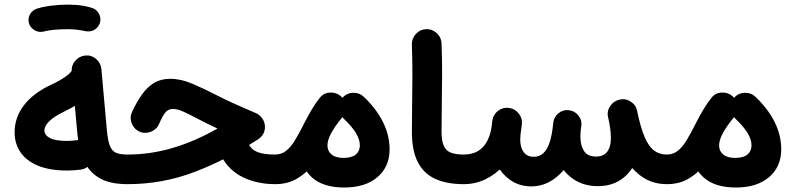

<svg xmlns="http://www.w3.org/2000/svg" viewBox="-20 -762 3478 839"><path d="M43.8 -183.5Q43.8 -135.3 69 -97.5Q94.2 -59.8 145.4 -38.3Q196.5 -16.8 274 -16.8Q285.3 -16.8 301.6 -17.8Q317.9 -18.8 332.6 -20.6Q359.1 -24.4 375.4 -46Q391.7 -67.5 387.9 -94Q384.2 -120.5 362.6 -136.8Q341.1 -153.1 314.6 -149.3Q303.8 -147.8 292.4 -147Q281 -146.2 274 -146.2Q221.8 -146.2 198 -158.9Q174.2 -171.6 174.2 -191.5Q174.2 -212.2 196.3 -233.3Q218.4 -254.5 259.6 -274Q323.2 -304.3 365.8 -341.3Q408.4 -378.3 421.8 -424.7Q429.3 -450.1 416.1 -473.8Q402.8 -497.4 377.1 -504.6Q351.7 -512.2 328 -499.1Q304.3 -486.1 296.8 -460.3Q292.2 -444.7 264.5 -425.8Q236.8 -406.9 204.5 -392.2Q126.2 -356.1 85 -302.5Q43.8 -248.9 43.8 -183.5ZM293.6 -449 318 -177.9Q324.5 -109.7 346.6 -60.2Q368.8 -10.7 414.3 16Q459.8 42.7 536.6 42.7H537.1Q564.1 42.7 582.8 23.6Q601.4 4.5 601.4 -22Q601.4 -49 582.8 -67.8Q564.1 -86.7 537.1 -86.7H536.6Q507.2 -86.7 488.9 -93.6Q470.6 -100.6 461.1 -122.7Q451.5 -144.8 447.4 -189.3L423 -460.4Q420.3 -487.3 399.7 -504.7Q379 -522.1 352.5 -519.4Q326 -516.7 308.5 -496.1Q290.9 -475.5 293.6 -449ZM106.6 -660.3Q112.7 -640.3 131.8 -629.5Q150.9 -618.8 171.1 -624.3Q188.6 -629.3 216.2 -631.8Q243.8 -634.4 276.9 -634.4Q291.7 -634.4 303.9 -641.7Q316 -648.9 323.3 -661.3Q330.6 -673.7 330.6 -688.1Q330.6 -710.2 314.8 -726Q299 -741.8 276.9 -741.8Q241.5 -741.8 205.4 -737.4Q169.4 -733 142.2 -724.5Q121.2 -717.8 111 -699.2Q100.8 -680.5 106.6 -660.3ZM223.1 -688.1Q223.1 -666 239 -650.2Q254.8 -634.4 276.9 -634.4Q296.5 -634.4 317.3 -632Q338 -629.6 352.1 -626.1Q362.9 -623.7 373.5 -625.1Q384.2 -626.5 393.4 -632.2Q402.6 -637.9 409.7 -647.8Q422.9 -667 417.1 -689.8Q411.4 -712.5 390.5 -724.1Q370.6 -732.3 341.5 -737.1Q312.4 -741.8 276.9 -741.8Q254.8 -741.8 239 -726Q223.1 -710.2 223.1 -688.1Z M724 -417.7Q682.9 -417.7 653 -399.5Q623 -381.2 600.1 -348.8Q577.1 -316.3 557.4 -273.8Q546.3 -249.9 554.3 -226.7Q562.4 -203.6 580.3 -191.9Q598.9 -179.9 618.5 -181.6Q638.2 -183.3 653.4 -194Q668.7 -204.6 674.1 -218.3Q690.1 -255.4 702.6 -270.6Q715.2 -285.9 736.5 -285.9Q754.8 -285.9 779.9 -274.8Q805.1 -263.8 838.6 -245.6Q860 -234.3 882.8 -223.1Q905.6 -211.9 930.4 -200.3Q832.4 -144.5 734.9 -115.6Q637.3 -86.7 537.1 -86.7Q510.3 -86.7 491.1 -67.3Q471.9 -47.9 471.9 -22Q471.9 3.8 491.1 23.3Q510.3 42.7 537.1 42.7Q690.4 42.7 830.3 -10.6Q970.1 -64 1107.5 -153.1Q1137.8 -172.5 1137.8 -208Q1137.8 -226.6 1126.7 -243.4Q1115.6 -260.3 1098.5 -267.5Q1044.6 -290.4 1001.1 -310.1Q957.6 -329.8 923.3 -347.7Q871.1 -374.6 820.4 -396.2Q769.8 -417.7 724 -417.7ZM929.7 -171.5Q929.7 -98.8 964.7 -51.3Q999.6 -3.8 1057.1 19.5Q1114.5 42.7 1181.6 42.7H1182.1Q1209.1 42.7 1227.8 23.6Q1246.5 4.5 1246.5 -22Q1246.5 -49 1227.8 -67.8Q1209.1 -86.7 1182.1 -86.7H1181.6Q1114.3 -86.7 1086.7 -107.8Q1059.1 -129 1059.1 -171.5Q1059.1 -198.5 1040.2 -217.2Q1021.4 -235.8 994.4 -235.8Q967.9 -235.8 948.8 -217.2Q929.7 -198.5 929.7 -171.5Z M1117.4 -22Q1117.4 4.5 1136.5 23.6Q1155.6 42.7 1182.1 42.7Q1234.9 42.7 1274 20.7Q1313.1 -1.3 1341.1 -34.6Q1369 -67.9 1388 -103.1Q1407 -138.3 1419.3 -164.8Q1428.7 -185.4 1445.3 -209.5Q1461.9 -233.5 1476.9 -250.9Q1494.4 -270.9 1491.7 -298.2Q1489 -325.4 1468.6 -342.4Q1448.2 -359.5 1421.2 -357Q1394.2 -354.5 1377.1 -334.1Q1359.4 -312.3 1341.9 -282.8Q1324.5 -253.4 1308.1 -220.9Q1287.8 -180.7 1269.8 -150.5Q1251.7 -120.2 1231 -103.5Q1210.3 -86.7 1182.1 -86.7Q1155.6 -86.7 1136.5 -67.8Q1117.4 -49 1117.4 -22ZM1293.1 -106.7Q1293.1 -32.3 1342.3 12.5Q1391.5 57.4 1483.9 57.4Q1576.4 57.4 1629.4 12Q1682.4 -33.3 1682.4 -109.4Q1682.4 -170.2 1653.9 -228Q1625.5 -285.8 1569.8 -339Q1550.5 -357.2 1523.4 -356.6Q1496.3 -356 1478.1 -336.7Q1460 -317.4 1460.6 -290.3Q1461.2 -263.2 1480.5 -245Q1517.5 -210.1 1535 -181.2Q1552.5 -152.3 1552.5 -127Q1552.5 -101.8 1534.9 -86.9Q1517.2 -72 1480.6 -72Q1446.7 -72 1428.8 -87Q1410.9 -102.1 1410.9 -126.8Q1410.9 -149 1426.6 -179.1Q1442.4 -209.1 1476.2 -250.1Q1492.9 -270.9 1491.2 -297.6Q1489.5 -324.3 1469.5 -341.7Q1449.5 -359.1 1421.8 -357.5Q1394.2 -356 1377.8 -334.8Q1330.8 -274 1312 -218.5Q1293.1 -163 1293.1 -106.7Z M1779.9 -185.5Q1779.9 -102.9 1806.2 -52.7Q1832.5 -2.4 1883 20.1Q1933.5 42.7 2005.9 42.7H2006.3Q2033.3 42.7 2052 23.6Q2070.7 4.5 2070.7 -22Q2070.7 -49 2052 -67.8Q2033.3 -86.7 2006.3 -86.7H2005.9Q1968.3 -86.7 1947.4 -96.1Q1926.5 -105.5 1918 -127.6Q1909.5 -149.8 1909.5 -187.4Q1909.5 -252.3 1910.6 -313.2Q1911.7 -374.1 1911.9 -437.4Q1912.1 -500.7 1909.5 -572Q1908.4 -599 1888.5 -617.3Q1868.5 -635.6 1841.9 -634.5Q1815.4 -633.4 1797.2 -613.6Q1779.1 -593.9 1779.8 -566.9Q1782.3 -494.6 1782.1 -431.6Q1781.9 -368.7 1780.9 -309Q1779.9 -249.3 1779.9 -185.5Z M1941.7 -22Q1941.7 4.5 1960.8 23.6Q1979.9 42.7 2006.3 42.7Q2058 42.7 2102.5 20.8Q2147.1 -1.1 2180.9 -38.5Q2214.7 -75.8 2235.4 -122.8Q2256 -169.8 2260.1 -220Q2262.3 -246.6 2245.1 -267.5Q2227.8 -288.3 2201.4 -290.6Q2175 -293 2154.2 -275.6Q2133.4 -258.3 2131.1 -231.6Q2127.4 -185.7 2112.7 -153.2Q2097.9 -120.7 2071.6 -103.7Q2045.3 -86.7 2006.3 -86.7Q1979.9 -86.7 1960.8 -67.8Q1941.7 -49 1941.7 -22ZM2123.9 -156.7Q2123.9 -100.1 2146.4 -52.3Q2168.9 -4.5 2209 24Q2249.1 52.5 2301.8 52.5Q2357.8 52.5 2404.7 17.3Q2451.7 -17.9 2482.4 -78.4Q2513.2 -138.8 2520.4 -213.4Q2523.1 -239 2506.3 -258.4Q2489.6 -277.8 2464.7 -280.5Q2439.7 -283.2 2420 -266.8Q2400.3 -250.4 2397.6 -224.9Q2392.7 -173.5 2382.1 -140.9Q2371.5 -108.3 2354.3 -92.6Q2337.2 -76.9 2312 -76.9Q2283.8 -76.9 2268.6 -97Q2253.3 -117.2 2253.3 -152Q2253.3 -161.7 2254.6 -174.8Q2255.9 -187.9 2260.1 -216.4Q2264.2 -242.8 2247.8 -264.6Q2231.4 -286.5 2205.1 -290.3Q2178.7 -294.4 2157.2 -278.3Q2135.6 -262.1 2131.5 -235.5Q2126.8 -202.5 2125.4 -186.2Q2123.9 -169.9 2123.9 -156.7ZM2393.7 -177.9Q2393.7 -110.1 2418.6 -58.3Q2443.5 -6.6 2488.3 22.5Q2533.2 51.5 2592.7 51.5Q2649.4 51.5 2691.2 24.4Q2732.9 -2.8 2755.9 -51.8Q2778.8 -100.7 2778.8 -165.9Q2778.8 -184.3 2777.8 -199.5Q2776.7 -214.6 2773.4 -232.8Q2770.1 -251.1 2763.9 -277.6Q2757.8 -303.6 2734.8 -318Q2711.8 -332.4 2686 -326.3Q2660.4 -320.3 2645.9 -297.5Q2631.3 -274.7 2637.5 -248.8Q2643.2 -224.1 2646.3 -201.8Q2649.4 -179.6 2649.4 -157.8Q2649.4 -119.5 2633.1 -98.7Q2616.7 -77.9 2584.2 -77.9Q2547.5 -77.9 2531.8 -102.5Q2516.1 -127.2 2516.1 -166.1Q2516.1 -185.7 2520 -210.1Q2524.3 -235.2 2508.7 -255.8Q2493 -276.4 2468 -280.2Q2443 -283.9 2422.4 -268.6Q2401.7 -253.3 2397.9 -228.1Q2393.7 -200.1 2393.7 -177.9ZM2637.5 -248.8Q2659.9 -163.3 2694.8 -97.5Q2729.6 -31.6 2778.7 5.6Q2827.9 42.7 2893.1 42.7H2893.6Q2920.5 42.7 2939.2 23.6Q2957.9 4.5 2957.9 -22Q2957.9 -49 2939.2 -67.8Q2920.5 -86.7 2893.6 -86.7H2893.1Q2861.1 -86.7 2837.5 -104.7Q2814 -122.7 2796.3 -164.7Q2778.6 -206.7 2763.9 -278Q2758.9 -303.8 2735.4 -318.5Q2711.8 -333.1 2686 -326.3Q2660.8 -319.6 2645.8 -297.1Q2630.7 -274.7 2637.5 -248.8Z M2828.9 -22Q2828.9 4.5 2848 23.6Q2867.1 42.7 2893.6 42.7Q2946.3 42.7 2985.4 20.7Q3024.5 -1.3 3052.5 -34.6Q3080.4 -67.9 3099.4 -103.1Q3118.4 -138.3 3130.7 -164.8Q3140.1 -185.4 3156.7 -209.5Q3173.3 -233.5 3188.4 -250.9Q3205.8 -270.9 3203.1 -298.2Q3200.4 -325.4 3180.1 -342.4Q3159.7 -359.5 3132.6 -357Q3105.6 -354.5 3088.5 -334.1Q3070.8 -312.3 3053.3 -282.8Q3035.9 -253.4 3019.5 -220.9Q2999.3 -180.7 2981.2 -150.5Q2963.1 -120.2 2942.4 -103.5Q2921.8 -86.7 2893.6 -86.7Q2867.1 -86.7 2848 -67.8Q2828.9 -49 2828.9 -22ZM3004.5 -106.7Q3004.5 -32.3 3053.7 12.5Q3102.9 57.4 3195.3 57.4Q3287.8 57.4 3340.8 12Q3393.8 -33.3 3393.8 -109.4Q3393.8 -170.2 3365.4 -228Q3336.9 -285.8 3281.2 -339Q3262 -357.2 3234.9 -356.6Q3207.8 -356 3189.6 -336.7Q3171.4 -317.4 3172 -290.3Q3172.6 -263.2 3191.9 -245Q3228.9 -210.1 3246.4 -181.2Q3263.9 -152.3 3263.9 -127Q3263.9 -101.8 3246.3 -86.9Q3228.6 -72 3192 -72Q3158.1 -72 3140.2 -87Q3122.3 -102.1 3122.3 -126.8Q3122.3 -149 3138.1 -179.1Q3153.8 -209.1 3187.6 -250.1Q3204.3 -270.9 3202.6 -297.6Q3200.9 -324.3 3180.9 -341.7Q3160.9 -359.1 3133.2 -357.5Q3105.6 -356 3089.2 -334.8Q3042.2 -274 3023.4 -218.5Q3004.5 -163 3004.5 -106.7Z"/></svg>

Font: Mikhak VF
Style: Regular
Weight: 100
Designer: Amin Abedi
Version: Version 3.001